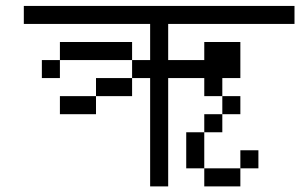

<svg xmlns="http://www.w3.org/2000/svg" viewBox="-20 -708 1040 665"><path d="M875 -125V-187.5H812.5V-125H687.5V-62.5H812.5V-125ZM812.5 -312.5V-375H750V-312.5H687.5V-250H625Q625 -250 625 -125H687.5Q687.5 -125 687.5 -250H750V-312.5ZM1000 -625V-687.5H62.5V-625H500Q500 -625 500 -500H437.5V-437.5H312.5V-375H187.5V-312.5H312.5V-375H437.5V-437.5H500Q500 -437.5 500 -62.5H562.5Q562.5 -62.5 562.5 -437.5H687.5V-375H750V-437.5H812.5Q812.5 -437.5 812.5 -562.5H687.5V-500H562.5Q562.5 -500 562.5 -625ZM187.5 -500H125V-437.5H187.5ZM187.5 -500H437.5V-562.5H187.5Z"/></svg>

Font: Unifont
Style: Regular
Weight: 500
Version: Version 15.1.04